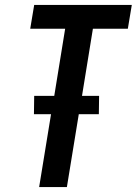

<svg xmlns="http://www.w3.org/2000/svg" viewBox="-20 -755 552 775"><path d="M138 0 186 -294H117L118 -368H199L243 -639H102L118 -735H512L496 -639H355L311 -368H380L379 -294H298L250 0Z"/></svg>

Font: Iosevka Oblique
Style: Bold
Weight: 700
Italic angle: -9°
Monospace: yes
Designer: Belleve Invis
Foundry: Belleve Invis
Version: Version 32.5.0; ttfautohint (v1.8.4)